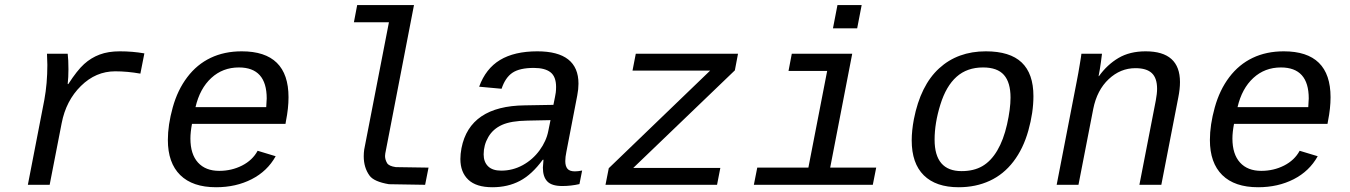

<svg xmlns="http://www.w3.org/2000/svg" viewBox="-20 -745 5441 774"><path d="M545.9 -448.2Q493.7 -457.5 444.3 -457.5Q366.2 -457.5 306.2 -398.4Q246.1 -339.4 228.5 -248L180.2 0H92.3L158.7 -342.3Q170.9 -408.7 170.9 -483.4L169.4 -528.3H252.9Q255.9 -503.9 255.9 -465.8Q255.9 -433.6 252.9 -406.2H255.4Q291 -461.4 319.1 -486.8Q347.2 -512.2 381.8 -525.1Q416.5 -538.1 462.9 -538.1Q514.6 -538.1 562 -529.8Z M753.9 -245.6Q747.6 -211.9 747.6 -186.5Q747.6 -123.5 778.1 -89.8Q808.6 -56.2 863.8 -56.2Q913.6 -56.2 955.8 -77.6Q998 -99.1 1018.6 -137.2L1091.3 -115.2Q1057.6 -54.7 994.4 -22.5Q931.2 9.8 851.1 9.8Q756.3 9.8 706.5 -39.3Q656.7 -88.4 656.7 -180.7Q656.7 -241.2 676.3 -311.8Q695.8 -382.3 734.9 -433.8Q773.9 -485.4 829.1 -511.7Q884.3 -538.1 954.6 -538.1Q1143.1 -538.1 1143.1 -353Q1143.1 -308.6 1132.8 -257.3L1130.9 -245.6ZM942.9 -473.1Q877.9 -473.1 831.8 -430.7Q785.6 -388.2 768.1 -313H1053.2L1055.2 -348.1Q1055.2 -473.1 942.9 -473.1Z M1575.7 -71.3 1707.5 -69.3 1693.8 0 1547.9 -2.4Q1487.3 -12.7 1469.7 -37.1Q1446.3 -69.3 1446.3 -115.2Q1446.3 -128.4 1448.2 -142.1L1547.9 -655.3H1406.7L1419.9 -724.6H1648.9L1533.2 -126.5Q1532.2 -121.1 1532.2 -116.2Q1532.2 -101.6 1540.5 -87.4Q1547.9 -75.2 1575.7 -71.3ZM1578.1 -69.3ZM1533.2 -126.5ZM1549.3 0Z M2297.4 -54.2Q2310.5 -54.2 2326.7 -57.6L2315.9 -2.9Q2281.7 4.9 2246.6 4.9Q2204.1 4.9 2186.3 -13.7Q2168.5 -32.2 2168.5 -69.3L2170.9 -101.1H2168Q2124.5 -41.5 2075.9 -15.9Q2027.3 9.8 1964.8 9.8Q1899.9 9.8 1867.9 -20.5Q1835.9 -50.8 1835.9 -104Q1835.9 -124 1840.3 -147.5Q1873.5 -317.9 2095.7 -320.3L2210.9 -322.3Q2219.2 -361.8 2220.5 -372.3Q2221.7 -382.8 2221.7 -394.5Q2221.7 -436 2199.2 -453.6Q2176.8 -471.2 2131.8 -471.2Q2075.2 -471.2 2046.1 -451.9Q2017.1 -432.6 2002 -387.2L1911.6 -395.5Q1938 -468.3 1995.8 -503.2Q2053.7 -538.1 2146 -538.1Q2312 -538.1 2312 -407.7Q2312 -385.7 2307.1 -360.4L2263.2 -132.8Q2258.8 -111.8 2258.8 -95.7Q2258.8 -75.2 2267.6 -64.7Q2276.4 -54.2 2297.4 -54.2ZM2000.5 -57.1Q2046.9 -57.1 2087.4 -79.3Q2127.9 -101.6 2155.3 -139.2Q2182.6 -176.8 2190.4 -217.3L2199.2 -260.7L2106 -258.8Q2040 -257.8 2003.7 -241.5Q1967.3 -225.1 1948.5 -192.6Q1929.7 -160.2 1929.7 -122.6Q1929.7 -92.3 1947.5 -74.7Q1965.3 -57.1 2000.5 -57.1Z M2420.9 0 2434.1 -66.9 2842.8 -460.4H2529.8L2543 -528.3H2955.1L2942.4 -461.4L2532.7 -67.9H2883.8L2870.6 0Z M3326.7 -69.3H3512.2L3498.5 0H3019L3032.7 -69.3H3238.8L3314.5 -459H3158.7L3171.9 -528.3H3415.5ZM3337.9 -630.9 3356 -724.6H3453.6L3435.5 -630.9Z M3844.7 9.8Q3752.9 9.8 3704.1 -38.3Q3655.3 -86.4 3655.3 -179.2Q3655.3 -217.8 3664.1 -264.6Q3690.9 -400.9 3765.9 -469.5Q3840.8 -538.1 3954.1 -538.1Q4051.3 -538.1 4098.6 -493.2Q4146 -448.2 4146 -357.4Q4146 -291.5 4125.5 -218.5Q4105 -145.5 4065.4 -93.8Q4025.9 -42 3969.7 -16.1Q3913.6 9.8 3844.7 9.8ZM4053.7 -351.6Q4053.7 -412.6 4027.1 -442.9Q4000.5 -473.1 3942.9 -473.1Q3878.4 -473.1 3836.2 -435.5Q3793.9 -397.9 3770.8 -323.2Q3747.6 -248.5 3747.6 -182.1Q3747.6 -55.2 3856.4 -55.2Q3905.8 -55.2 3940.4 -75.4Q3975.1 -95.7 4000.2 -138.2Q4025.4 -180.7 4039.6 -243.4Q4053.7 -306.2 4053.7 -351.6Z M4573.2 0 4639.2 -339.4Q4644.5 -367.7 4644.5 -387.2Q4644.5 -430.2 4623.3 -450.2Q4602.1 -470.2 4557.1 -470.2Q4496.6 -470.2 4449.5 -426Q4402.3 -381.8 4387.2 -306.2L4327.6 0H4239.7L4320.3 -415.5Q4323.7 -432.1 4326.9 -450.4Q4330.1 -468.8 4332.8 -485.1Q4335.4 -501.5 4337.4 -513.2Q4339.4 -524.9 4339.4 -528.3H4422.4Q4422.4 -525.4 4418.2 -495.4Q4414.1 -465.3 4408.7 -438H4410.2Q4443.4 -484.4 4488.8 -511.2Q4534.2 -538.1 4598.6 -538.1Q4736.8 -538.1 4736.8 -414.1Q4736.8 -386.2 4730 -352.1L4661.6 0Z M4954.6 -245.6Q4948.2 -211.9 4948.2 -186.5Q4948.2 -123.5 4978.8 -89.8Q5009.3 -56.2 5064.5 -56.2Q5114.3 -56.2 5156.5 -77.6Q5198.7 -99.1 5219.2 -137.2L5292 -115.2Q5258.3 -54.7 5195.1 -22.5Q5131.8 9.8 5051.8 9.8Q4957 9.8 4907.2 -39.3Q4857.4 -88.4 4857.4 -180.7Q4857.4 -241.2 4877 -311.8Q4896.5 -382.3 4935.5 -433.8Q4974.6 -485.4 5029.8 -511.7Q5085 -538.1 5155.3 -538.1Q5343.8 -538.1 5343.8 -353Q5343.8 -308.6 5333.5 -257.3L5331.5 -245.6ZM5143.6 -473.1Q5078.6 -473.1 5032.5 -430.7Q4986.3 -388.2 4968.8 -313H5253.9L5255.9 -348.1Q5255.9 -473.1 5143.6 -473.1Z"/></svg>

Font: Liberation Mono
Style: Italic
Weight: 400
Italic angle: -12°
Monospace: yes
Designer: Steve Matteson
Foundry: Ascender Corporation
Version: Version 2.1.5